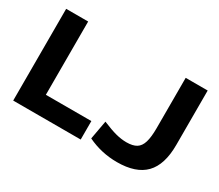

<svg xmlns="http://www.w3.org/2000/svg" viewBox="-128 -1021 1512 1323"><g transform="rotate(30 627.5 -360.0)"><path d="M68 0V-730H243V-147H605V0ZM898 10Q774 10 664 -43L691 -192Q758 -164 802 -152.5Q846 -141 887 -141Q937 -141 965.5 -158.5Q994 -176 1006.5 -217.5Q1019 -259 1019 -330V-730H1194V-297Q1194 -140 1121.5 -65Q1049 10 898 10Z"/></g></svg>

Font: M PLUS 2 ExtraBold
Style: Regular
Weight: 800
Version: Version 1.001